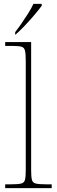

<svg xmlns="http://www.w3.org/2000/svg" viewBox="-20 -979 296 999"><path d="M7 0V-20H37Q74 -20 90 -24Q106 -28 110 -43.5Q114 -59 114 -94V-662Q114 -699 110 -715.5Q106 -732 91.5 -736Q77 -740 47 -740H7V-760H142V-94Q142 -59 146 -43.5Q150 -28 166.5 -24Q183 -20 219 -20H249V0ZM59 -812Q74 -831 92 -857Q110 -883 127 -910Q144 -937 154 -959H197V-949Q185 -932 160.5 -903Q136 -874 109 -845.5Q82 -817 61 -799H59Z"/></svg>

Font: Noto Serif Devanagari Thin
Style: Regular
Weight: 100
Designer: Universal Thirst, Indian Type Foundry and the Monotype Design Team
Foundry: Monotype Imaging Inc.
Version: Version 2.004; ttfautohint (v1.8.4.7-5d5b)